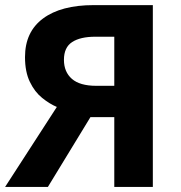

<svg xmlns="http://www.w3.org/2000/svg" viewBox="-25 -734 710 754"><path d="M330.1 -273.9 163.1 0H-4.9L198.2 -314Q169.4 -326.2 140.4 -349.6Q111.3 -373 92.3 -412.4Q73.2 -451.7 73.2 -509.8Q73.2 -608.9 144 -661.4Q214.8 -713.9 342.8 -713.9H575.2V0H423.8V-273.9ZM423.8 -589.8H349.1Q290.5 -589.8 258.3 -568.8Q226.1 -547.9 226.1 -499Q226.1 -451.7 257.3 -424.3Q288.6 -397 353 -397H423.8Z"/></svg>

Font: Open Sans
Style: Bold
Weight: 700
Designer: Monotype Design Team
Foundry: Monotype Imaging Inc.
Version: Version 3.000; ttfautohint (v1.8.4)